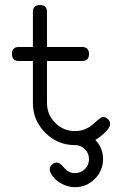

<svg xmlns="http://www.w3.org/2000/svg" viewBox="-20 -591 496 782"><path d="M428.5 -85.9Q428.5 -71 405.3 -49.1Q387.2 -32 368.4 -21.2Q399.7 11.7 399.7 57.1Q399.7 104 366.1 137.7Q332.5 171.4 285.2 171.4Q255.6 171.4 227.7 155.4Q199.7 139.4 186.5 113.8Q182.4 106.2 182.4 99.1Q182.4 87.6 191.5 79.3Q200.7 71 211.9 71Q223.4 71 241.5 92.5Q259.5 114 285.2 114Q309.3 114 325.9 97.4Q342.5 80.8 342.5 57.1Q342.5 33.7 325.9 16.8Q309.3 0 285.2 0Q214.8 0 164.4 -50.3Q114 -100.6 114 -171.4V-342.5H57.1Q28.6 -342.5 28.6 -371.1Q28.6 -399.7 57.1 -399.7H114V-542.2Q114 -570.6 143.1 -570.6Q171.4 -570.6 171.4 -542.2V-399.7H313.7Q342.5 -399.7 342.5 -371.1Q342.5 -342.5 313.7 -342.5H171.4V-171.4Q171.4 -124.3 204.8 -90.7Q238.3 -57.1 285.2 -57.1Q327.6 -57.1 359.6 -85.9Q391.6 -114.7 398.9 -114.7Q410.4 -114.7 419.4 -106.1Q428.5 -97.4 428.5 -85.9Z"/></svg>

Font: EnergyBar
Style: Regular
Weight: 400
Italic angle: -10°
Version: 1.0 2000-03-28